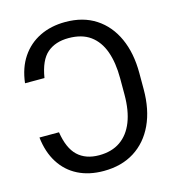

<svg xmlns="http://www.w3.org/2000/svg" viewBox="-111 -829 843 932"><g transform="rotate(-15 311.0 -363.5)"><path d="M36.1 -228H134.3Q147 -145.5 187 -107.7Q227.1 -69.8 294.4 -69.8Q357.9 -69.8 401.1 -99.6Q444.3 -129.4 466.6 -185.8Q488.8 -242.2 488.8 -322.3V-404.8Q488.8 -482.9 468.5 -539.6Q448.2 -596.2 406 -627Q363.8 -657.7 296.4 -657.7Q230.5 -657.7 189.5 -622.6Q148.4 -587.4 134.3 -500.5H36.6Q45.4 -576.2 80.8 -628.9Q116.2 -681.6 172.9 -709.5Q229.5 -737.3 301.8 -737.3Q391.1 -737.3 454.3 -696Q517.6 -654.8 551.5 -580.1Q585.4 -505.4 585.4 -404.8V-323.2Q585.4 -221.2 550.5 -146.5Q515.6 -71.8 450.9 -31Q386.2 9.8 296.4 9.8Q223.1 9.8 167.7 -18.1Q112.3 -45.9 78.4 -99.4Q44.4 -152.8 36.1 -228Z"/></g></svg>

Font: V-Inter
Style: Regular-375
Weight: 375
Designer: Rasmus Andersson
Foundry: rsms
Version: Version 4.000;git-4146feb